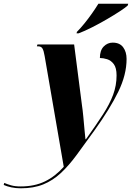

<svg xmlns="http://www.w3.org/2000/svg" viewBox="-169 -776 712 1036"><path d="M-57 240Q-84 240 -107.5 235Q-131 230 -149 222L-146 211Q-130 218 -109 224Q-88 230 -57 230Q17 230 73 203Q129 176 175 124L72 -473Q67 -503 60 -514.5Q53 -526 37 -526H30L33 -536H231L273 -210Q277 -184 280.5 -147Q284 -110 287 -76Q290 -42 292 -25H295Q350 -102 386.5 -158.5Q423 -215 441.5 -265Q460 -315 460 -369Q460 -410 445 -430Q430 -450 409 -456.5Q388 -463 370 -463Q370 -504 390.5 -525Q411 -546 439 -546Q477 -546 495.5 -521Q514 -496 514 -458Q514 -373 469.5 -281.5Q425 -190 342 -74Q288 1 245 59.5Q202 118 159 158Q116 198 64.5 219Q13 240 -57 240ZM246 -604Q265 -623 286.5 -649.5Q308 -676 328 -704.5Q348 -733 362 -756H523L520 -746Q508 -735 477.5 -715Q447 -695 407.5 -672Q368 -649 327.5 -628.5Q287 -608 255 -596H244Z"/></svg>

Font: Noto Serif Display ExtraCondensed Black
Style: Italic
Weight: 900
Width: 2
Italic angle: -12°
Designer: Monotype Design Team
Foundry: Monotype Imaging Inc.
Version: Version 2.009